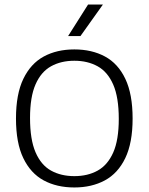

<svg xmlns="http://www.w3.org/2000/svg" viewBox="-20 -820 656 847"><path d="M308 7Q230.5 7 172.8 -24.2Q115 -55.5 82.8 -122.5Q50.5 -189.5 50.5 -297Q50.5 -405 83 -472.2Q115.5 -539.5 173.2 -570.8Q231 -602 308 -602Q385 -602 443 -570.8Q501 -539.5 533 -472Q565 -404.5 565 -297Q565 -190 532.8 -122.8Q500.5 -55.5 442.5 -24.2Q384.5 7 308 7ZM308 -43Q367 -43 411 -67.5Q455 -92 479.5 -147.2Q504 -202.5 504 -295.5Q504 -390.5 479.5 -446.8Q455 -503 410.8 -527.5Q366.5 -552 308 -552Q249 -552 205 -527.5Q161 -503 136.8 -447.8Q112.5 -392.5 112.5 -299.5Q112.5 -204.5 136.8 -148.2Q161 -92 205 -67.5Q249 -43 308 -43ZM280.5 -661 368.5 -800H434L335 -661Z"/></svg>

Font: Encode Sans SC Light
Style: Regular
Weight: 300
Version: Version 3.002